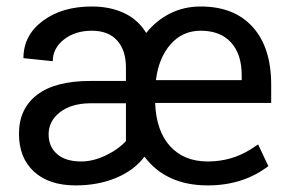

<svg xmlns="http://www.w3.org/2000/svg" viewBox="-20 -558 884 588"><path d="M594.7 -463.9Q538.6 -463.9 502.2 -422.1Q465.8 -380.4 457.5 -312.5H720.2V-327.6Q720.2 -392.1 687.5 -428Q654.8 -463.9 594.7 -463.9ZM229 -63.5Q264.2 -63.5 302.7 -81.5Q341.3 -99.6 365.7 -126V-241.7H254.4Q197.3 -240.7 163.1 -213.9Q128.9 -187 128.9 -146.5Q128.9 -108.9 154.8 -86.2Q180.7 -63.5 229 -63.5ZM616.2 9.8Q488.8 9.8 422.4 -78.1Q390.6 -36.1 335.4 -13.2Q280.3 9.8 211.4 9.8Q129.9 9.8 84 -32.5Q38.1 -74.7 38.1 -148.4Q38.1 -225.1 93.5 -267.6Q148.9 -310.1 256.8 -310.1H365.7V-351.6Q365.7 -403.8 338.9 -433.8Q312 -463.9 261.2 -463.9Q210 -463.9 175.8 -437Q141.6 -410.2 141.6 -370.6L51.8 -379.9Q51.8 -449.7 110.8 -493.9Q169.9 -538.1 261.2 -538.1Q317.4 -538.1 360.4 -517.8Q403.3 -497.6 427.7 -457Q458.5 -495.6 501 -516.8Q543.5 -538.1 594.7 -538.1Q697.3 -538.1 753.9 -475.3Q810.5 -412.6 810.5 -298.8V-242.7H455.1Q458.5 -156.7 501 -110.1Q543.5 -63.5 616.2 -63.5Q688.5 -63.5 747.6 -100.6L770.5 -115.7L801.8 -49.3Q724.6 9.8 616.2 9.8Z"/></svg>

Font: MAUL
Style: Regular
Weight: 400
Designer: MAUL
Version: Version 1.0; 2020; ttfautohint (v1.8.3)